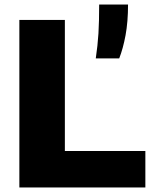

<svg xmlns="http://www.w3.org/2000/svg" viewBox="-20 -828 668 848"><path d="M65.5 0V-740H266.5V-161H622V0ZM403 -570Q411.5 -627 414.8 -680.2Q418 -733.5 418 -808H545.5Q545.5 -731.5 534.5 -672.2Q523.5 -613 506.5 -570Z"/></svg>

Font: Encode Sans SmExp XBd
Style: Regular
Weight: 800
Width: 6
Designer: Multiple Designers
Foundry: Impallari Type
Version: Version 3.002; ttfautohint (v1.8.3) -l 8 -r 50 -G 200 -x 14 